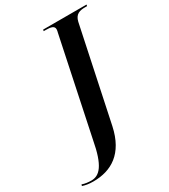

<svg xmlns="http://www.w3.org/2000/svg" viewBox="-370 -822 1031 1169"><g transform="rotate(-30 145.5 -237.0)"><path d="M-68 240C59 240 163 179 200 6L338 -648C349 -696 380 -704 419 -704H432L434 -714H129L127 -704H142C177 -704 201 -699 201 -675C201 -668 199 -659 197 -652L56 20C26 184 -18 229 -76 229C-96 229 -121 226 -140 219L-143 229C-121 236 -100 240 -68 240Z"/></g></svg>

Font: Noto Serif Display Condensed
Style: Bold Italic
Weight: 700
Width: 3
Italic angle: -12°
Designer: Monotype Design Team
Foundry: Monotype Imaging Inc.
Version: Version 2.009